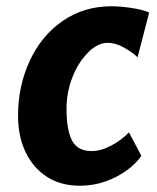

<svg xmlns="http://www.w3.org/2000/svg" viewBox="-20 -584 500 612"><path d="M234.5 8Q173.5 8 129.5 -20.5Q85.5 -49 61.5 -99.2Q37.5 -149.5 37.5 -215Q37.5 -310 75 -390.5Q112 -470.5 179.8 -517.2Q247.5 -564 335 -564Q364.5 -564 400 -558.5Q435.5 -553 455.5 -544L418.5 -401.5Q403 -416.5 375.8 -432Q348.5 -447.5 323 -447.5Q288 -447.5 255.5 -411Q227.5 -381.5 209.8 -335Q192 -288.5 192 -237Q192 -170 209.5 -136.2Q227 -102.5 272 -102.5Q302 -102.5 334.8 -120Q367.5 -137.5 391 -162L430.5 -87.5Q415 -64 385.5 -42Q356 -20 317 -6Q278 8 234.5 8Z"/></svg>

Font: Merriweather Sans Italic
Style: Bold
Weight: 700
Italic angle: -7.5°
Designer: Eben Sorkin
Foundry: Eben Sorkin
Version: Version 1.008; ttfautohint (v1.7.19-72a1) -l 8 -r 50 -G 200 